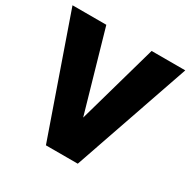

<svg xmlns="http://www.w3.org/2000/svg" viewBox="-167 -862 1005 1013"><g transform="rotate(30 335.5 -355.0)"><path d="M198 -710 337 -225 474 -710H679L434 0H240L-8 -710Z"/></g></svg>

Font: Raleway-v4020 Black
Style: Regular
Weight: 900
Designer: Matt McInerney, Pablo Impallari, Rodrigo Fuenzalida
Foundry: Matt McInerney, Pablo Impallari, Rodrigo Fuenzalida
Version: Version 4.020;PS 004.020;hotconv 1.0.88;makeotf.lib2.5.64775